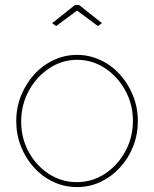

<svg xmlns="http://www.w3.org/2000/svg" viewBox="-20 -750 626 780"><path d="M293 10Q242 10 197 -11Q152 -32 118 -69.5Q84 -107 65 -155.5Q46 -204 46 -258Q46 -313 65.5 -361.5Q85 -410 119 -447.5Q153 -485 198 -506Q243 -527 293 -527Q343 -527 388 -506Q433 -485 467 -447.5Q501 -410 520.5 -361.5Q540 -313 540 -258Q540 -204 521 -155.5Q502 -107 467.5 -69.5Q433 -32 388.5 -11Q344 10 293 10ZM66 -256Q66 -189 96.5 -133Q127 -77 178.5 -43.5Q230 -10 292 -10Q354 -10 406 -44Q458 -78 489 -135Q520 -192 520 -259Q520 -326 489 -382.5Q458 -439 406.5 -473Q355 -507 293 -507Q232 -507 180 -472.5Q128 -438 97 -381Q66 -324 66 -256ZM192 -656 285 -730H301L394 -656L378 -644L293 -707L208 -644Z"/></svg>

Font: Raleway Thin
Style: Regular
Weight: 100
Designer: Matt McInerney, Pablo Impallari, Rodrigo Fuenzalida
Foundry: Matt McInerney, Pablo Impallari, Rodrigo Fuenzalida
Version: Version 4.026